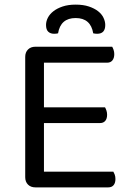

<svg xmlns="http://www.w3.org/2000/svg" viewBox="-20 -810 571 830"><path d="M133 0Q113 0 101 -12Q89 -24 89 -44V-564Q89 -584 101 -596Q113 -608 133 -608H465Q468 -603 471 -594.5Q474 -586 474 -576Q474 -559 466 -549Q458 -539 443 -539H170V-346H434Q437 -341 440 -332.5Q443 -324 443 -314Q443 -297 435 -287.5Q427 -278 412 -278H170V-68H470Q473 -63 476 -55Q479 -47 479 -36Q479 -19 471 -9.5Q463 0 448 0ZM307 -732Q242 -732 231 -666Q227 -665 223 -664.5Q219 -664 214 -664Q198 -664 188.5 -673Q179 -682 179 -702Q179 -718 187 -733.5Q195 -749 211 -761.5Q227 -774 251 -782Q275 -790 307 -790Q340 -790 364 -782Q388 -774 404 -761.5Q420 -749 427.5 -733Q435 -717 435 -702Q435 -664 400 -664Q391 -664 383 -666Q372 -732 307 -732Z"/></svg>

Font: Baloo Bhai 2
Style: Regular
Weight: 400
Designer: Supriya Tembe, Noopur Datye and Ek Type
Foundry: Ek Type
Version: Version 1.640;PS 1.000;hotconv 16.6.51;makeotf.lib2.5.65220;